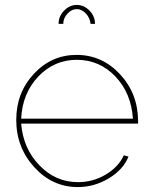

<svg xmlns="http://www.w3.org/2000/svg" viewBox="-20 -750 616 780"><path d="M237 -653H218Q218 -684 240.5 -707Q263 -730 292 -730Q321 -730 343.5 -707Q366 -684 366 -653H348Q345 -678 328.5 -695.5Q312 -713 292 -713Q271 -713 254 -694.5Q237 -676 237 -653ZM296 10Q193 10 119.5 -70.5Q46 -151 46 -263Q46 -373 117.5 -450Q189 -527 291 -527Q394 -527 467 -449Q540 -371 541 -259V-248H66Q74 -147 140 -78.5Q206 -10 297 -10Q357 -10 409 -40.5Q461 -71 483 -119L502 -114Q481 -61 422 -25.5Q363 10 296 10ZM66 -268H520Q513 -372 448.5 -439.5Q384 -507 292 -507Q200 -507 135.5 -439Q71 -371 66 -268Z"/></svg>

Font: Raleway-v4020 Thin
Style: Regular
Weight: 250
Designer: Matt McInerney, Pablo Impallari, Rodrigo Fuenzalida
Foundry: Matt McInerney, Pablo Impallari, Rodrigo Fuenzalida
Version: Version 4.020;PS 004.020;hotconv 1.0.88;makeotf.lib2.5.64775